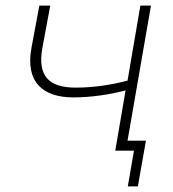

<svg xmlns="http://www.w3.org/2000/svg" viewBox="-20 -540 619 688"><path d="M243 -191C307 -191 372 -201 430 -216L393 0H460L438 128H474L503 -36H437L521 -520H483L437 -251C380 -236 314 -226 252 -226C153 -226 114 -269 132 -369L160 -520H121L93 -370C70 -248 131 -191 243 -191Z"/></svg>

Font: Fixel Display ExtraLight
Style: Italic
Weight: 200
Italic angle: -10°
Designer: AlfaBravo + MacPaw
Foundry: Kyrylo Tkachov, Marchela Mozhyna, Serhii Makarenko, Maria Weinstein, Zakhar Kryvoshyya
Version: Version 1.210;Glyphs 3.2 (3217)